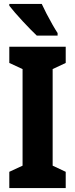

<svg xmlns="http://www.w3.org/2000/svg" viewBox="-20 -950 379 970"><path d="M312 0H27V-82L94 -113V-601L27 -632V-714H312V-632L246 -601V-113L312 -82ZM191 -930Q200 -910 215 -881Q230 -852 245.5 -825Q261 -798 271 -783V-770H166Q154 -781 134.5 -801Q115 -821 94 -843.5Q73 -866 55 -887Q37 -908 27 -921V-930Z"/></svg>

Font: Noto Sans Thai ExtCond ExtBd
Style: Regular
Weight: 800
Width: 2
Designer: Monotype Design Team
Foundry: Monotype Imaging Inc.
Version: Version 2.002; ttfautohint (v1.8.4.7-5d5b)